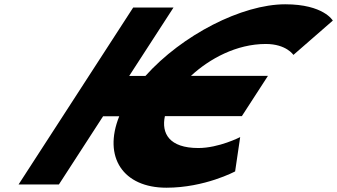

<svg xmlns="http://www.w3.org/2000/svg" viewBox="-20 -860 1571 895"><path d="M904.6 -170C768.5 -170 731.7 -238.5 748.6 -318.2L748.8 -318.5H1107.3L1229.1 -506.5H870.3C956.5 -586.2 1082.3 -655 1218.8 -655C1314.8 -655 1347.7 -604 1347.7 -604L1531.4 -764C1531.4 -764 1488.6 -840 1309.6 -840C1107.8 -840 829.2 -697.3 657.9 -506H582.2L788.9 -825H600.9L66.5 0H254.5L460.5 -318H535.8C459.1 -127 554.3 15 755.8 15C934.8 15 1076 -61 1076 -61L1099.6 -221C1099.6 -221 1000.6 -170 904.6 -170Z"/></svg>

Font: Hussar
Style: BdWodka
Weight: 700
Foundry: Cannot Into Space Fonts
Version: Version 2.00